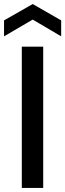

<svg xmlns="http://www.w3.org/2000/svg" viewBox="-39 -931 323 951"><path d="M69 0V-700H175V0ZM-19 -751V-830L123 -911L264 -830V-751L123 -834Z"/></svg>

Font: Rethink Sans Medium
Style: Regular
Weight: 500
Designer: The Rethink Sans project authors (Hans Thiessen). DM Sans designed by Colophon Foundry.
Foundry: Rethink Communications LLC
Version: Version 1.001